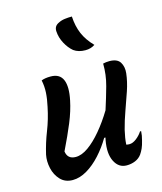

<svg xmlns="http://www.w3.org/2000/svg" viewBox="-121 -902 842 1000"><g transform="rotate(-15 300.0 -402.0)"><path d="M124 -533Q143 -541 174 -541Q223 -541 239 -503Q255 -465 240 -394Q229 -340 204.5 -280.5Q180 -221 143 -145Q149 -102 193 -102Q225 -102 261 -127.5Q297 -153 334 -197Q371 -241 405 -297Q425 -359 441 -417Q457 -475 456 -535Q464 -537 472.5 -538Q481 -539 490 -539Q533 -539 548 -514Q563 -489 559 -455Q554 -411 538 -363.5Q522 -316 504.5 -268Q487 -220 475 -173Q470 -151 467 -133Q464 -115 463 -96Q467 -95 471.5 -94.5Q476 -94 480 -94Q498 -94 517.5 -109Q537 -124 550 -144H556Q555 -121 548 -96Q542 -71 535 -55.5Q528 -40 519 -27Q506 -9 484.5 0Q463 9 438 9Q395 9 373.5 -33.5Q352 -76 365 -146Q366 -153 368 -160H361Q334 -114 298.5 -75Q263 -36 224 -13Q185 10 147 10Q106 10 81 -16.5Q56 -43 47.5 -81Q39 -119 46 -154Q60 -214 82.5 -271Q105 -328 118 -392Q127 -432 129 -466Q131 -500 124 -533ZM362 -814Q365 -761 382.5 -720Q400 -679 437 -641Q415 -626 386 -626Q348 -626 323 -644Q300 -663 283 -694.5Q266 -726 264 -760Q262 -789 289 -801Q304 -809 323 -811.5Q342 -814 362 -814Z"/></g></svg>

Font: Recursive Mn Csl St Med
Style: Italic
Weight: 500
Italic angle: -15°
Monospace: yes
Version: Version 1.079;hotconv 1.0.112;makeotfexe 2.5.65598; ttfautoh